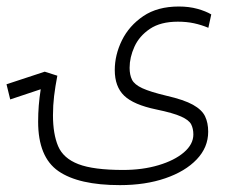

<svg xmlns="http://www.w3.org/2000/svg" viewBox="-89 -401 695 581"><path d="M273.9 159.2Q148.9 159.2 87.6 116.7Q26.4 74.2 26.4 -32.7Q26.4 -57.1 28.3 -81.5Q30.3 -106 34.2 -130.9L-58.1 -100.1L-69.3 -146L46.4 -184.1L84.5 -171.9Q78.1 -138.7 74.7 -110.4Q71.3 -82 71.3 -52.2Q71.3 4.4 86.9 41.3Q102.5 78.1 148.2 95.7Q193.8 113.3 283.7 113.3Q342.3 113.3 390.6 98.9Q439 84.5 467.5 60.1Q496.1 35.6 496.1 5.9Q496.1 -11.7 489.5 -24.7Q482.9 -37.6 459.2 -48.3Q435.5 -59.1 383.8 -69.8Q315.4 -84 286.9 -111.3Q258.3 -138.7 258.3 -189Q258.3 -234.9 280 -279.1Q301.8 -323.2 344.7 -352.3Q387.7 -381.3 452.1 -381.3Q482.9 -381.3 508.3 -374.3Q533.7 -367.2 550.3 -357.4L541.5 -316.9Q520.5 -325.7 498 -330.6Q475.6 -335.4 449.2 -335.4Q397 -335.4 364.7 -313.7Q332.5 -292 317.9 -259.8Q303.2 -227.5 303.2 -195.8Q303.2 -174.3 310.5 -159.7Q317.9 -145 341.8 -134Q365.7 -123 414.6 -111.3Q467.8 -99.1 494.9 -84Q522 -68.8 531.5 -49.1Q541 -29.3 541 -2.4Q541 44.9 506.3 81.3Q471.7 117.7 411.4 138.4Q351.1 159.2 273.9 159.2Z"/></svg>

Font: Cascadia Code ExtraLight
Style: Regular
Weight: 200
Monospace: yes
Designer: Aaron Bell
Foundry: Saja Typeworks
Version: Version 2407.024; ttfautohint (v1.8.4)